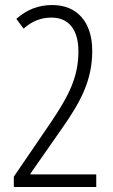

<svg xmlns="http://www.w3.org/2000/svg" viewBox="-20 -744 448 764"><path d="M363 0V-50H101V-53L226 -232C301 -339 347 -424 347 -542C347 -656 287 -724 188 -724C132 -724 86 -705 45 -669L74 -630C106 -659 142 -674 185 -674C251 -674 292 -629 292 -540C292 -438 255 -364 179 -252L35 -41V0Z"/></svg>

Font: Noto Sans Arabic UI XCn Lt
Style: Regular
Weight: 300
Width: 2
Designer: Monotype Design Team, Nadine Chahine and Nizar Qandah
Foundry: Monotype Imaging Inc.
Version: Version 2.010